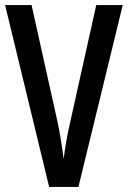

<svg xmlns="http://www.w3.org/2000/svg" viewBox="-20 -734 502 754"><path d="M462 -714 288 0H173L0 -714H104L206 -255Q213 -222 219.5 -182.5Q226 -143 230 -110Q234 -143 241 -182.5Q248 -222 256 -256L358 -714Z"/></svg>

Font: Noto Sans Georgian ExtraCondensed Medium
Style: Regular
Weight: 500
Width: 2
Designer: Monotype Design Team, Akaki Razmadze
Foundry: Google LLC
Version: Version 2.005; ttfautohint (v1.8.4.7-5d5b)